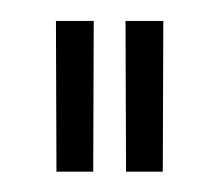

<svg xmlns="http://www.w3.org/2000/svg" viewBox="-20 -742 207 186"><path d="M34.7 -575.7 34.2 -721.7H70.8L70.3 -575.7ZM102.1 -575.7 101.6 -721.7H138.2L137.7 -575.7Z"/></svg>

Font: Tulpen One
Style: Regular
Weight: 400
Designer: Naima Ben Ayed
Foundry: Naima Ben Ayed, Anton Koovit
Version: Version 1.002